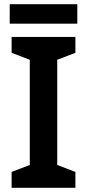

<svg xmlns="http://www.w3.org/2000/svg" viewBox="-20 -889 412 909"><path d="M337 0H35V-75L121 -108V-606L35 -639V-714H337V-639L251 -606V-108L337 -75ZM346 -869V-777H26V-869Z"/></svg>

Font: Noto Sans NKo Unjoined SemiBold
Style: Regular
Weight: 600
Designer: Monotype Design Team
Foundry: Monotype Imaging Inc.
Version: Version 2.004